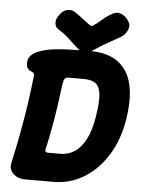

<svg xmlns="http://www.w3.org/2000/svg" viewBox="-60 -946 742 1008"><g transform="rotate(5 310.5 -442.0)"><path d="M108.8 15Q73.2 15 48.9 -7Q24.6 -29 31.6 -65.8Q50.6 -150.8 64.5 -226Q78.4 -301.2 89.6 -375.3Q100.8 -449.4 109.6 -531.4Q110.8 -542.2 104.8 -546.4Q98.8 -550.6 90.3 -553.9Q81.8 -557.2 75.1 -565.4Q68.4 -573.6 67.4 -592Q67 -618 81.9 -633.7Q96.8 -649.4 120.6 -658.7Q144.4 -668 168.8 -673Q191.2 -677.8 220.8 -680.6Q250.4 -683.4 293.2 -684.7Q336 -686 396.4 -686Q525 -686 582.1 -601.1Q639.2 -516.2 612.6 -347Q594.6 -236 543.6 -154.6Q492.6 -73.2 419.2 -29.1Q345.8 15 259.8 15ZM204.2 -152.8Q202 -145.2 205.4 -140.1Q208.8 -135 216.4 -135H283.4Q324.2 -135 357.9 -156.8Q391.6 -178.6 416.3 -225.4Q441 -272.2 452.6 -347Q464.8 -423.2 460.5 -464Q456.2 -504.8 434.7 -520.9Q413.2 -537 373 -537H290Q277.4 -537 271.6 -528.8Q265.8 -520.6 263.9 -506.1Q262 -491.6 259 -473.6Q254.2 -432.4 246.5 -380.3Q238.8 -328.2 228.4 -269.9Q218 -211.6 204.2 -152.8ZM581 -853.6Q588 -841.8 584.8 -826.3Q581.6 -810.8 571.4 -796.6Q561.2 -782.4 546.2 -773.8Q502.6 -749.8 471.2 -731.6Q439.8 -713.4 405 -690Q385 -676.4 365.6 -676.4Q346.2 -676.4 331 -690Q301.8 -715.2 274.5 -741.2Q247.2 -767.2 219.4 -782.6Q200.6 -794 198.5 -814.6Q196.4 -835.2 209.2 -853.6L211 -856.4Q229.8 -885.4 254.4 -890.4Q279 -895.4 297.6 -881.2Q320.6 -866 339.4 -851Q358.2 -836 380.8 -819.6Q384.2 -818.2 386.6 -817.6Q389 -817 393.6 -819.6Q419 -835.2 440.1 -855Q461.2 -874.8 492.2 -891.2Q514 -904.8 539.3 -894.2Q564.6 -883.6 579.8 -856.4Z"/></g></svg>

Font: Winky Sans
Style: Italic
Weight: 400
Italic angle: -8.97852°
Designer: Simon Atzbach
Foundry: typofactur
Version: Version 1.205